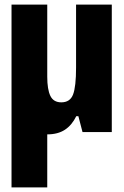

<svg xmlns="http://www.w3.org/2000/svg" viewBox="-20 -573 540 833"><path d="M185 10V240H30V-553H185V-240Q185 -185 198.5 -157Q212 -129 246 -129Q284 -129 297 -163Q310 -197 310 -280V-553H465V0H338L320 -69H311Q292 -30 261.5 -10Q231 10 185 10Z"/></svg>

Font: Noto Sans Mono ExtraCondensed Black
Style: Regular
Weight: 900
Width: 2
Designer: Monotype Design Team
Foundry: Monotype Imaging Inc.
Version: Version 2.014